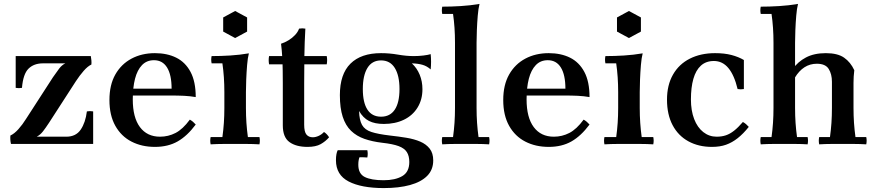

<svg xmlns="http://www.w3.org/2000/svg" viewBox="-20 -734 4463 979"><path d="M167 -37 33 -43Q53 -52 74 -75.5Q95 -99 113 -128L250 -340Q268 -366 281.5 -384Q295 -402 313 -411L446 -405Q427 -396 406.5 -372.5Q386 -349 367 -320L230 -108Q213 -82 199 -64Q185 -46 167 -37ZM36 0Q31 -21 33 -43L167 -37H318Q367 -37 391.5 -73Q416 -109 423 -166Q439 -169 455 -166V0ZM60 -286V-448H443Q445 -438 446 -426.5Q447 -415 446 -405L313 -411H199Q153 -411 125.5 -384Q98 -357 92 -286Q76 -283 60 -286Z M770 15Q703 15 650.5 -12Q598 -39 568 -92.5Q538 -146 538 -224Q538 -301 568 -354Q598 -407 650.5 -435Q703 -463 770 -463Q832 -463 878.5 -440Q925 -417 951.5 -367.5Q978 -318 978 -239Q949 -244 918.5 -245.5Q888 -247 845 -247H637V-282H855Q855 -352 832 -389.5Q809 -427 765 -427Q728 -427 704 -402Q680 -377 668.5 -332.5Q657 -288 657 -227Q657 -135 693.5 -86Q730 -37 796 -37Q838 -37 875 -56Q912 -75 948 -124Q957 -119 964 -113Q971 -107 978 -99Q935 -41 886 -13Q837 15 770 15Z M1303 -35Q1307 -17 1303 2Q1269 0 1238 0Q1207 0 1179 0Q1151 0 1120 0Q1089 0 1054 2Q1050 -17 1054 -35H1114Q1119 -71 1121.5 -107.5Q1124 -144 1124 -184V-264Q1124 -343 1114 -411H1059Q1055 -430 1059 -448Q1106 -448 1154 -451Q1202 -454 1249 -462Q1243 -439 1240 -402.5Q1237 -366 1235.5 -328.5Q1234 -291 1234 -264V-184Q1234 -144 1236.5 -107.5Q1239 -71 1244 -35ZM1179 -678 1240 -645V-573L1179 -540L1118 -573V-645Z M1548 15Q1490 15 1456 -9.5Q1422 -34 1422 -95V-310Q1422 -340 1421.5 -375Q1421 -410 1419 -445Q1417 -480 1413 -511Q1432 -517 1451 -528.5Q1470 -540 1484.5 -555.5Q1499 -571 1505 -588Q1521 -591 1537 -588Q1533 -518 1532 -448.5Q1531 -379 1531 -309V-98Q1531 -62 1542.5 -48Q1554 -34 1575 -34Q1589 -34 1604.5 -41Q1620 -48 1632 -61Q1640 -56 1646.5 -49Q1653 -42 1658 -34Q1640 -13 1615 1Q1590 15 1548 15ZM1352 -406Q1348 -428 1352 -448H1646Q1650 -428 1646 -406Z M1923 -139Q1969 -139 1993 -175Q2017 -211 2017 -280Q2017 -349 1993 -387.5Q1969 -426 1923 -426Q1877 -426 1853.5 -387.5Q1830 -349 1830 -280Q1830 -211 1853.5 -175Q1877 -139 1923 -139ZM1693 83Q1693 65 1695.5 52Q1698 39 1702 32H1853Q1857 50 1853 69Q1841 68 1832 68Q1823 68 1813 68Q1811 72 1809 82Q1807 92 1807 106Q1807 152 1840 168.5Q1873 185 1936 185Q1995 185 2031 164Q2067 143 2067 92Q2067 61 2054.5 41.5Q2042 22 2012.5 11Q1983 0 1929 -6Q1878 -12 1838 -26Q1798 -40 1770 -67Q1742 -94 1727.5 -138.5Q1713 -183 1713 -249Q1713 -356 1767 -409.5Q1821 -463 1923 -463Q1966 -463 2009 -455.5Q2052 -448 2090 -448Q2115 -448 2139.5 -451Q2164 -454 2176 -458Q2180 -419 2176 -380Q2157 -397 2134.5 -403.5Q2112 -410 2080 -411Q2106 -387 2120 -353Q2134 -319 2134 -279Q2134 -226 2109 -185.5Q2084 -145 2039.5 -123.5Q1995 -102 1937 -102Q1891 -102 1861 -117.5Q1831 -133 1811 -168Q1812 -122 1826 -97Q1840 -72 1874 -61Q1908 -50 1968 -43Q2013 -38 2052.5 -31.5Q2092 -25 2122.5 -12Q2153 1 2171 24Q2189 47 2189 84Q2189 132 2158 163Q2127 194 2070.5 209.5Q2014 225 1937 225Q1823 225 1758 191.5Q1693 158 1693 83Z M2474 -35Q2478 -17 2474 2Q2442 0 2412.5 0Q2383 0 2355 0Q2327 0 2297.5 0Q2268 0 2235 2Q2231 -17 2235 -35H2290Q2295 -71 2297.5 -107.5Q2300 -144 2300 -184V-516Q2300 -595 2290 -663H2235Q2231 -682 2235 -700Q2280 -700 2329 -703Q2378 -706 2425 -714Q2419 -690 2416 -654Q2413 -618 2411.5 -580.5Q2410 -543 2410 -516V-184Q2410 -144 2412.5 -107.5Q2415 -71 2420 -35Z M2778 15Q2711 15 2658.5 -12Q2606 -39 2576 -92.5Q2546 -146 2546 -224Q2546 -301 2576 -354Q2606 -407 2658.5 -435Q2711 -463 2778 -463Q2840 -463 2886.5 -440Q2933 -417 2959.5 -367.5Q2986 -318 2986 -239Q2957 -244 2926.5 -245.5Q2896 -247 2853 -247H2645V-282H2863Q2863 -352 2840 -389.5Q2817 -427 2773 -427Q2736 -427 2712 -402Q2688 -377 2676.5 -332.5Q2665 -288 2665 -227Q2665 -135 2701.5 -86Q2738 -37 2804 -37Q2846 -37 2883 -56Q2920 -75 2956 -124Q2965 -119 2972 -113Q2979 -107 2986 -99Q2943 -41 2894 -13Q2845 15 2778 15Z M3311 -35Q3315 -17 3311 2Q3277 0 3246 0Q3215 0 3187 0Q3159 0 3128 0Q3097 0 3062 2Q3058 -17 3062 -35H3122Q3127 -71 3129.5 -107.5Q3132 -144 3132 -184V-264Q3132 -343 3122 -411H3067Q3063 -430 3067 -448Q3114 -448 3162 -451Q3210 -454 3257 -462Q3251 -439 3248 -402.5Q3245 -366 3243.5 -328.5Q3242 -291 3242 -264V-184Q3242 -144 3244.5 -107.5Q3247 -71 3252 -35ZM3187 -678 3248 -645V-573L3187 -540L3126 -573V-645Z M3610 15Q3542 15 3490 -13.5Q3438 -42 3409.5 -96Q3381 -150 3381 -226Q3381 -300 3411.5 -353.5Q3442 -407 3497.5 -435Q3553 -463 3626 -463Q3674 -463 3710 -453.5Q3746 -444 3773 -428V-280Q3757 -277 3741 -280Q3724 -351 3694 -387Q3664 -423 3620 -423Q3580 -423 3554 -399.5Q3528 -376 3515.5 -332Q3503 -288 3503 -227Q3503 -170 3519.5 -127Q3536 -84 3566 -60.5Q3596 -37 3634 -37Q3660 -37 3681 -44Q3702 -51 3723 -67.5Q3744 -84 3768 -112Q3777 -107 3784 -101Q3791 -95 3798 -87Q3770 -52 3741.5 -29.5Q3713 -7 3682 4Q3651 15 3610 15Z M4098 -35Q4102 -17 4098 2Q4066 0 4036.5 0Q4007 0 3979 0Q3951 0 3921.5 0Q3892 0 3859 2Q3855 -17 3859 -35H3914Q3919 -71 3921.5 -107.5Q3924 -144 3924 -184V-516Q3924 -595 3914 -663H3859Q3855 -682 3859 -700Q3904 -700 3953 -703Q4002 -706 4049 -714Q4043 -690 4040 -654Q4037 -618 4035.5 -580.5Q4034 -543 4034 -516V-184Q4034 -144 4036.5 -107.5Q4039 -71 4044 -35ZM4157 2Q4153 -17 4157 -35H4212Q4217 -71 4219.5 -107.5Q4222 -144 4222 -184V-317Q4222 -356 4205.5 -382.5Q4189 -409 4145 -409Q4110 -409 4082 -391Q4054 -373 4033 -338L4023 -383Q4048 -419 4089.5 -441Q4131 -463 4191 -463Q4251 -463 4284 -440Q4317 -417 4336 -376Q4334 -361 4333 -344Q4332 -327 4332 -312V-184Q4332 -144 4334.5 -107.5Q4337 -71 4342 -35H4397Q4401 -17 4397 2Q4364 0 4334.5 0Q4305 0 4277 0Q4249 0 4219.5 0Q4190 0 4157 2Z"/></svg>

Font: Poltawski Nowy Medium
Style: Regular
Weight: 500
Version: Version 1.001;gftools[0.9.25]